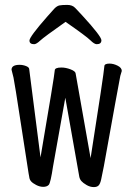

<svg xmlns="http://www.w3.org/2000/svg" viewBox="-20 -745 540 782"><path d="M362 17Q347 17 332.5 8.5Q318 0 311.5 -7.5Q305 -15 303 -25L246 -347L196 -67Q186 0 178.5 8Q171 16 156 16Q142 16 127.5 8.5Q113 1 106.5 -6.5Q100 -14 99 -25Q98 -31 96.5 -38.5Q95 -46 67 -229Q39 -412 35 -429Q31 -446 27 -461Q27 -481 60 -481Q73 -481 86 -476Q99 -471 99 -463L145 -104Q202 -438 203 -458Q203 -470 230 -470Q248 -470 267.5 -462.5Q287 -455 288 -446L349 -101Q403 -445 405 -475Q405 -486 426 -486Q442 -486 459 -477.5Q476 -469 476 -456L470 -436Q462 -396 403 -68Q396 -32 392 -14Q388 4 381.5 10.5Q375 17 362 17ZM119 -565Q100 -565 100 -580Q100 -595 172 -677Q190 -698 201 -709.5Q212 -721 222.5 -723Q233 -725 254 -725Q275 -725 286.5 -712.5Q298 -700 316 -681Q393 -597 393 -581Q393 -565 374 -565Q364 -565 348 -581Q332 -597 247 -656Q159 -594 143.5 -579.5Q128 -565 119 -565Z"/></svg>

Font: LXGW WenKai Mono Lite
Style: Regular
Weight: 400
Monospace: yes
Designer: LXGW / Fontworks Inc.
Foundry: LXGW / Fontworks Inc.
Version: Version 1.520; June 14, 2025